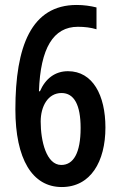

<svg xmlns="http://www.w3.org/2000/svg" viewBox="-20 -744 484 774"><path d="M42 -303C42 -103 110 10 229 10C345 10 405 -92 405 -230C405 -360 354 -457 254 -457C202 -457 163 -427 141 -376H137C143 -550 195 -636 294 -636C321 -636 346 -633 369 -626V-714C345 -720 318 -724 289 -724C106 -724 42 -557 42 -303ZM227 -79C167 -79 144 -175 144 -254C144 -315 173 -369 228 -369C279 -369 305 -321 305 -228C305 -127 276 -79 227 -79Z"/></svg>

Font: Noto Sans Bengali ExtraCondensed Medium
Style: Regular
Weight: 500
Width: 2
Designer: Joana Ranito - Universal Thirst; Jelle Bosma - Monotype Design Team
Foundry: Universal Thirst ehf.
Version: Version 3.000